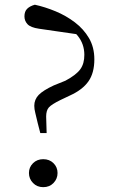

<svg xmlns="http://www.w3.org/2000/svg" viewBox="-20 -769 472 802"><path d="M160.6 12.8Q134.8 12.8 117.8 -4.7Q100.9 -22.2 100.9 -46.4Q100.9 -70.4 117.8 -87.2Q134.8 -104.1 160.6 -104.1Q186.8 -104.1 203.6 -87.2Q220.4 -70.4 220.4 -46.4Q220.4 -22.2 203.6 -4.7Q186.8 12.8 160.6 12.8ZM374.1 -521.2Q374.1 -464.1 349.3 -429Q324.5 -393.9 272.6 -370.3L232.2 -351.1Q195.9 -333.2 184.4 -320.7Q172.9 -308.2 172.8 -282.5L174.8 -213.2H148.3L137.7 -254.2Q131.6 -281.2 127.4 -297.4Q123.2 -313.5 123.2 -327.1Q123.2 -353.4 141.6 -372.5Q160 -391.5 204.5 -412.2L253.3 -431.9Q298.3 -456 315.4 -479.7Q332.6 -503.4 332.3 -540.5Q332.1 -585.4 304.8 -619.3Q277.4 -653.1 219.1 -686.2L330.7 -621.8L143 -649Q107.7 -654.2 94.9 -668Q82.1 -681.8 82.1 -700.5Q82.1 -721.3 93.5 -732.4Q104.8 -743.6 125.6 -749.3Q168.1 -740 212.1 -721.8Q256 -703.6 292.7 -675.7Q329.4 -647.9 351.8 -609.7Q374.1 -571.4 374.1 -521.2Z"/></svg>

Font: Noto Serif SC
Style: Regular
Weight: 200
Designer: Ryoko NISHIZUKA 西塚涼子 (kana & ideographs); Frank Grießhammer (Latin, Greek & Cyrillic); Wenlong ZHANG 张文龙 (bopomofo); San
Foundry: Adobe
Version: Version 2.001;hotconv 1.1.0;makeotfexe 2.6.0